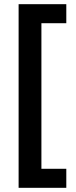

<svg xmlns="http://www.w3.org/2000/svg" viewBox="-20 -738 362 918"><path d="M297 160V69H178V-627H297V-718H69V160Z"/></svg>

Font: Noto Sans Ethiopic SemiCondensed SemiBold
Style: Regular
Weight: 600
Width: 4
Designer: Monotype Design Team
Foundry: Monotype Imaging Inc.
Version: Version 2.102